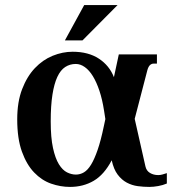

<svg xmlns="http://www.w3.org/2000/svg" viewBox="-20 -736 724 767"><path d="M576.7 10.7Q553.7 10.7 530.3 7.6Q506.8 4.4 486.3 -6.6Q465.8 -17.6 450 -38.6Q434.1 -59.6 426.3 -95.7Q396 -38.1 354.2 -13.7Q312.5 10.7 259.8 10.7Q221.7 10.7 184.1 -2.4Q146.5 -15.6 116.5 -46.9Q86.4 -78.1 67.6 -130.1Q48.8 -182.1 48.8 -259.3Q48.8 -329.1 68.4 -379.9Q87.9 -430.7 119.4 -463.9Q150.9 -497.1 190.4 -513.2Q230 -529.3 270 -529.3Q333 -529.3 375 -501.7Q417 -474.1 435.1 -427.7L454.6 -518.6H606.9V-481.9H593.3Q585.9 -481.9 579.3 -476.1Q572.8 -470.2 568.8 -456.1L518.1 -261.2L561 -71.3Q564.9 -53.7 579.1 -45.2Q593.3 -36.6 612.3 -36.6Q620.6 -36.6 629.4 -39.1Q638.2 -41.5 646.5 -44.4V-2.9Q630.9 3.9 611.8 7.3Q592.8 10.7 576.7 10.7ZM283.2 -38.6Q300.3 -38.6 315.4 -47.6Q330.6 -56.6 344 -78.6Q357.4 -100.6 370.1 -137.5Q382.8 -174.3 394.5 -230.5L400.9 -260.3L395.5 -294.9Q388.7 -338.9 377.2 -373.3Q365.7 -407.7 351.1 -431.6Q336.4 -455.6 318.8 -468Q301.3 -480.5 282.7 -480.5Q259.3 -480.5 240.5 -468.3Q221.7 -456.1 209 -428.7Q196.3 -401.4 189.5 -357.7Q182.6 -314 182.6 -251Q182.6 -186 191.7 -144.8Q200.7 -103.5 215.3 -79.8Q230 -56.2 247.8 -47.4Q265.6 -38.6 283.2 -38.6ZM316.4 -715.8H449.7L309.6 -574.7H239.3Z"/></svg>

Font: Arian AMU Serif
Style: Bold
Weight: 700
Designer: Ruben Hakobyan (Tarumian)
Foundry: Ruben Hakobyan (Tarumian)
Version: Version 1.002